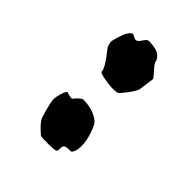

<svg xmlns="http://www.w3.org/2000/svg" viewBox="-11 -905 485 485"><g transform="rotate(-45 232.0 -662.0)"><path d="M203 -679Q203 -659 197.5 -643.5Q192 -628 182 -618Q174 -612 154 -605.5Q134 -599 115.5 -599Q97 -599 89 -607Q88 -608 88 -618Q88 -633 77 -633H71Q67 -633 64 -635.5Q61 -638 61 -662.5Q61 -687 62.5 -689.5Q64 -692 74.5 -703Q85 -714 96 -720Q139 -733 149 -733Q159 -733 173.5 -728.5Q188 -724 188 -720Q184 -710 184 -701Q203 -685 203 -679ZM425 -666Q424 -636 415 -627Q406 -618 401 -618Q396 -618 381 -604.5Q366 -591 364 -591L321 -597Q307 -602 278 -627Q275 -630 275 -645Q275 -660 278.5 -678Q282 -696 286 -696Q299 -696 340 -729Q350 -733 358 -733Q409 -721 409 -706Q403 -697 403 -691.5Q403 -686 414 -679Q425 -672 425 -666Z"/></g></svg>

Font: Piedra
Style: Regular
Weight: 400
Designer: Angel Koziupa & Ale Paul
Foundry: Angel Koziupa and Alejandro Paul
Version: Version 1.000